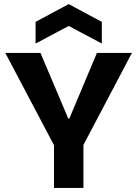

<svg xmlns="http://www.w3.org/2000/svg" viewBox="-20 -919 670 939"><path d="M244 0V-209L6 -660H178L314 -339H319L454 -660H625L388 -210V0ZM154 -706V-812L316 -899L478 -812V-706L316 -792Z"/></svg>

Font: Bricolage Grotesque 18pt
Style: Bold
Weight: 700
Designer: Mathieu Triay
Foundry: Atelier Triay
Version: Version 1.000;gftools[0.9.30]